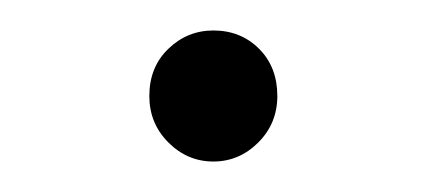

<svg xmlns="http://www.w3.org/2000/svg" viewBox="-20 -331 280 126"><path d="M78 -268Q78 -287 90.5 -299Q103 -311 120 -311Q138 -311 150 -299Q162 -287 162 -268Q162 -250 149.5 -237.5Q137 -225 120 -225Q103 -225 90.5 -237.5Q78 -250 78 -268Z"/></svg>

Font: Idrija Light
Style: Regular
Weight: 300
Designer: Julieta Ulanovsky
Foundry: Julieta Ulanovsky
Version: Version 7.200